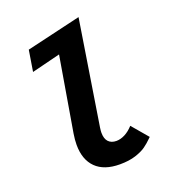

<svg xmlns="http://www.w3.org/2000/svg" viewBox="-145 -894 889 1010"><g transform="rotate(-20 300.0 -389.0)"><path d="M172.5 -162Q172.5 -189 178 -223.5L248.5 -640.5L88.5 -600.5L107.5 -718.5L412 -790L319.5 -205Q317 -187.5 317 -177Q317 -143 333 -126.2Q349 -109.5 377 -109.5Q400.5 -109.5 425.2 -122.2Q450 -135 472 -159.5L548.5 -69.5Q546.5 -68 544.5 -66Q542.5 -64 540.5 -62Q521 -42.5 499.5 -27Q478 -11.5 441 0.5Q404 12.5 352.5 12.5Q264.5 12.5 218.5 -33Q172.5 -78.5 172.5 -162Z"/></g></svg>

Font: JuliaMono ExtraBoldItalic
Style: Regular
Weight: 800
Italic angle: -9°
Monospace: yes
Designer: cormullion
Foundry: corm
Version: Version 0.049; ttfautohint (v1.8.4)